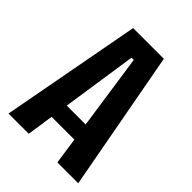

<svg xmlns="http://www.w3.org/2000/svg" viewBox="-193 -756 853 853"><g transform="rotate(45 233.0 -330.0)"><path d="M14 0 137 -660H330L452 0H321L239 -562H225L141 0ZM115 -125V-208H358V-125Z"/></g></svg>

Font: Bricolage Grotesque 24pt Condensed SemiBold
Style: Regular
Weight: 600
Width: 3
Designer: Mathieu Triay
Foundry: Atelier Triay
Version: Version 1.001;gftools[0.9.33.dev8+g029e19f]